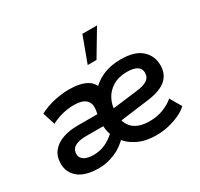

<svg xmlns="http://www.w3.org/2000/svg" viewBox="-135 -784 1002 964"><g transform="rotate(-30 366.0 -302.5)"><path d="M183 10Q104 10 65 -22Q26 -54 26 -104Q26 -147 48 -174.5Q70 -202 108 -215.5Q146 -229 193 -229H329L306 -203L313 -248Q320 -289 298 -308.5Q276 -328 232 -328Q198 -328 164.5 -320Q131 -312 99 -295L76 -367Q118 -389 163.5 -398.5Q209 -408 247 -408Q313 -408 350.5 -386Q388 -364 393 -314L355 -317Q383 -358 432 -383.5Q481 -409 548 -409Q629 -409 668 -373.5Q707 -338 707 -284Q707 -234 674 -204Q641 -174 571 -164L357 -136V-209L536 -231Q581 -236 601 -250Q621 -264 621 -290Q621 -314 601.5 -326.5Q582 -339 544 -339Q495 -339 461.5 -318.5Q428 -298 411 -265Q394 -232 394 -193V-178Q394 -126 426 -96.5Q458 -67 520 -67Q566 -67 602.5 -82Q639 -97 661 -117L699 -51Q679 -32 649.5 -18.5Q620 -5 586 3Q552 11 516 11Q449 11 403 -13.5Q357 -38 336 -74L360 -70Q321 -28 275 -9Q229 10 183 10ZM192 -61Q227 -61 258.5 -74.5Q290 -88 319 -116L320 -98Q314 -112 310 -127.5Q306 -143 305 -162H203Q164 -162 141 -149Q118 -136 118 -107Q118 -86 137 -73.5Q156 -61 192 -61ZM391 -467 446 -616H531L442 -467Z"/></g></svg>

Font: Rokkitt Medium
Style: Italic
Weight: 500
Italic angle: -9°
Designer: Vernon Adams
Foundry: Vernon Adams
Version: Version 3.103